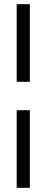

<svg xmlns="http://www.w3.org/2000/svg" viewBox="-20 -795 223 920"><path d="M60 -775V-403H123V-775ZM60 105H123V-267H60Z"/></svg>

Font: LT Wave Light
Style: Regular
Weight: 300
Designer: Daniel Lyons
Version: Version 2.5 (Glyphs App)